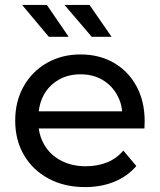

<svg xmlns="http://www.w3.org/2000/svg" viewBox="-20 -757 652 783"><path d="M327 6Q242 6 177.5 -29Q113 -64 77.5 -125Q42 -186 42 -265Q42 -344 76.5 -405Q111 -466 171.5 -500.5Q232 -535 308 -535Q385 -535 444 -501Q503 -467 536.5 -405.5Q570 -344 570 -262Q570 -256 569.5 -248Q569 -240 569 -233H138Q143 -196 161 -166Q185 -125 229 -102Q273 -79 330 -79Q377 -79 416 -94.5Q455 -110 483 -143L536 -80Q500 -38 446.5 -16Q393 6 327 6ZM478 -303Q475 -339 458 -369Q436 -409 397.5 -431.5Q359 -454 308 -454Q258 -454 219 -431.5Q180 -409 158 -369Q142 -339 138 -303ZM354 -607 243 -737H345L435 -607ZM179 -607 70 -737H171L260 -607Z"/></svg>

Font: Montserrat Z Med
Style: Regular
Weight: 500
Designer: Julieta Ulanovsky
Foundry: Julieta Ulanovsky
Version: Version 8.000